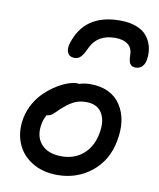

<svg xmlns="http://www.w3.org/2000/svg" viewBox="-83 -791 718 867"><g transform="rotate(10 276.0 -357.0)"><path d="M397.9 -725.1Q439.9 -725.1 471.2 -713.6Q502.4 -702.1 519.5 -681.9Q536.6 -661.6 543.9 -637Q551.3 -612.3 548.8 -584Q546.9 -555.2 534.2 -541.5Q521.5 -527.8 502.9 -527.8Q485.4 -527.8 477.5 -539.1Q469.7 -550.3 469.2 -581.1Q468.8 -612.3 447.5 -628.2Q426.3 -644 390.1 -644Q309.6 -644 278.8 -580.1Q263.7 -546.9 252 -534.9Q240.2 -522.9 223.1 -522.9Q200.7 -522.9 192.1 -539.8Q183.6 -556.6 190.9 -582Q233.4 -725.1 397.9 -725.1ZM238.8 11.2Q169.9 11.2 120.6 -20Q71.3 -51.3 51.5 -103.3Q31.7 -155.3 43.9 -216.8Q50.8 -252.4 69.6 -284.7Q88.4 -316.9 112.3 -339.4Q136.2 -361.8 162.8 -378.7Q189.5 -395.5 213.4 -403.8Q237.3 -412.1 254.9 -412.1Q261.2 -412.1 264.2 -411.1Q291.5 -418.9 314 -418.9Q411.1 -418.9 454.8 -352.5Q498.5 -286.1 478 -184.1Q460.4 -94.2 394 -41.5Q327.6 11.2 238.8 11.2ZM129.9 -208Q117.2 -148.4 148.2 -111.8Q179.2 -75.2 243.2 -75.2Q301.3 -75.2 341.1 -109.1Q380.9 -143.1 393.1 -202.1Q405.8 -263.2 384 -299.6Q362.3 -335.9 311 -335.9Q282.2 -335.9 260.3 -326.2Q238.3 -316.4 213.9 -295.9Q203.1 -287.1 191.9 -275.9Q180.7 -264.6 175 -259.3Q169.4 -253.9 161.4 -250Q153.3 -246.1 144 -246.1Q133.8 -226.1 129.9 -208Z"/></g></svg>

Font: Shantell Sans Irregular Bouncy
Style: Italic
Weight: 400
Italic angle: -11.31°
Designer: Stephen Nixon, Anya Danilova, Shantell Martin
Foundry: Arrow Type
Version: Version 1.006;[9816181b4]